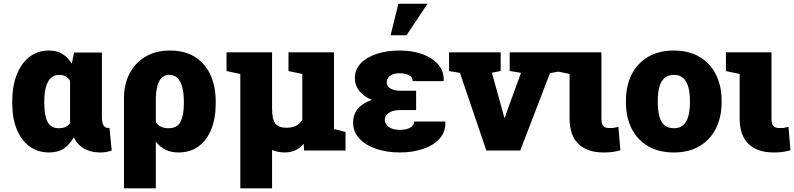

<svg xmlns="http://www.w3.org/2000/svg" viewBox="-20 -810 4273 1033"><path d="M244.6 10.3Q183.1 10.3 138.7 -22.5Q94.2 -55.2 70.1 -114.5Q45.9 -173.8 45.9 -252.9V-263.2Q45.9 -345.7 69.8 -407.5Q93.8 -469.2 138.2 -503.7Q182.6 -538.1 243.7 -538.1Q287.1 -538.1 316.2 -519.5Q345.2 -501 366.2 -467.3L378.4 -527.3H528.3V-183.1Q528.3 -149.4 537.1 -135.5Q545.9 -121.6 561 -121.6Q563.5 -121.6 565.7 -121.8Q567.9 -122.1 568.8 -122.6L581.1 0Q564 5.9 548.8 8.1Q533.7 10.3 519 10.3Q469.2 10.3 432.6 -10.5Q396 -31.2 377 -71.8Q355 -32.2 323.5 -11Q292 10.3 244.6 10.3ZM296.9 -120.1Q316.9 -120.1 331.8 -127Q346.7 -133.8 356.9 -147V-375.5Q350.1 -386.2 341.3 -393.3Q332.5 -400.4 321.8 -403.8Q311 -407.2 298.8 -407.2Q270 -407.2 252.2 -389.2Q234.4 -371.1 226.3 -338.9Q218.3 -306.6 218.3 -263.2V-252.9Q218.3 -189.5 235.6 -154.8Q252.9 -120.1 296.9 -120.1Z M647 203.1V-281.7Q647 -356 676.8 -413.8Q706.5 -471.7 762.2 -504.9Q817.9 -538.1 895 -538.1Q974.1 -538.1 1028.8 -503.7Q1083.5 -469.2 1112.1 -407.5Q1140.6 -345.7 1140.6 -263.2V-252.9Q1140.6 -173.8 1116.7 -114.5Q1092.8 -55.2 1048.1 -22.5Q1003.4 10.3 940.4 10.3Q898.9 10.3 869.4 -4.9Q839.8 -20 818.4 -48.3V203.1ZM885.7 -120.1Q933.6 -120.1 951.4 -155Q969.2 -189.9 969.2 -252.9V-263.2Q969.2 -307.6 960.9 -339.8Q952.6 -372.1 935.5 -389.6Q918.5 -407.2 891.1 -407.2Q866.2 -407.2 850.1 -391.8Q834 -376.5 826.2 -345.5Q818.4 -314.5 818.4 -267.6V-152.3Q828.6 -136.2 846.2 -128.2Q863.8 -120.1 885.7 -120.1Z M1272.9 203.1V-412.1L1198.7 -427.7V-528.3H1272.9H1443.8V-226.1Q1443.8 -165.5 1462.4 -144Q1481 -122.6 1521 -122.6Q1551.3 -122.6 1572.5 -133.3Q1593.8 -144 1606.4 -164.6V-412.1L1532.2 -427.7V-528.3H1776.9V-115.7L1838.9 -100.1V0H1616.2L1613.8 -36.6Q1594.7 -13.2 1569.1 -1.5Q1543.5 10.3 1510.7 10.3Q1494.1 10.3 1476.8 6.8Q1459.5 3.4 1443.8 -2.9V203.1Z M2131.8 10.3Q2060.5 10.3 2003.4 -9.3Q1946.3 -28.8 1913.1 -64.7Q1879.9 -100.6 1879.9 -149.9Q1879.9 -238.3 1981 -272.5Q1937.5 -290 1913.3 -320.3Q1889.2 -350.6 1889.2 -389.6Q1889.2 -435.5 1920.4 -468.8Q1951.7 -502 2006.1 -520Q2060.5 -538.1 2130.4 -538.1Q2200.7 -538.1 2254.6 -517.8Q2308.6 -497.6 2338.9 -461.4Q2369.1 -425.3 2367.2 -376.5L2366.2 -373.5H2200.2Q2200.2 -388.2 2190.7 -397.5Q2181.2 -406.7 2165.3 -411.4Q2149.4 -416 2130.4 -416Q2094.7 -416 2077.6 -401.4Q2060.5 -386.7 2060.5 -368.2Q2060.5 -346.2 2080.6 -334Q2100.6 -321.8 2134.3 -321.8H2218.8V-217.8H2134.3Q2094.7 -217.8 2072.5 -203.1Q2050.3 -188.5 2050.3 -165.5Q2050.3 -143.6 2071 -127.4Q2091.8 -111.3 2131.8 -111.3Q2166.5 -111.3 2187.5 -123.5Q2208.5 -135.7 2208.5 -156.2H2375L2376 -153.3Q2377.9 -100.6 2345.2 -64.2Q2312.5 -27.8 2256.3 -8.8Q2200.2 10.3 2131.8 10.3ZM2081.5 -620.1 2123.5 -790H2280.3L2167 -620.1Z M2596.7 0 2454.6 -418 2396 -427.7V-528.3H2673.8V-428.2L2626.5 -418.5L2682.6 -216.8L2693.4 -176.8H2696.3L2709.5 -216.8L2783.2 -418L2722.2 -428.2V-528.3H2999.5V-427.7L2939 -416L2778.8 0Z M3227.5 10.3Q3139.2 10.3 3091.8 -35.9Q3044.4 -82 3044.4 -172.9V-412.1L2970.7 -427.7V-528.3H3215.8V-172.9Q3215.8 -144 3225.3 -132.6Q3234.9 -121.1 3258.3 -121.1Q3273.9 -121.1 3280 -121.8Q3286.1 -122.6 3307.1 -127.4L3317.9 -1.5Q3294.4 4.9 3274.7 7.6Q3254.9 10.3 3227.5 10.3Z M3606 10.3Q3524.4 10.3 3466.6 -23.7Q3408.7 -57.6 3378.2 -118.4Q3347.7 -179.2 3347.7 -259.3V-269Q3347.7 -348.1 3378.2 -408.7Q3408.7 -469.2 3466.3 -503.7Q3523.9 -538.1 3605 -538.1Q3686.5 -538.1 3743.9 -503.9Q3801.3 -469.7 3831.8 -409.2Q3862.3 -348.6 3862.3 -269V-259.3Q3862.3 -179.7 3831.8 -118.9Q3801.3 -58.1 3743.9 -23.9Q3686.5 10.3 3606 10.3ZM3606 -120.1Q3637.2 -120.1 3656 -137Q3674.8 -153.8 3683.3 -185.1Q3691.9 -216.3 3691.9 -259.3V-269Q3691.9 -310.5 3683.3 -341.6Q3674.8 -372.6 3655.8 -389.9Q3636.7 -407.2 3605 -407.2Q3573.7 -407.2 3554.7 -389.9Q3535.6 -372.6 3527.3 -341.6Q3519 -310.5 3519 -269V-259.3Q3519 -215.8 3527.3 -184.6Q3535.6 -153.3 3554.7 -136.7Q3573.7 -120.1 3606 -120.1Z M4142.6 10.3Q4054.2 10.3 4006.8 -35.9Q3959.5 -82 3959.5 -172.9V-412.1L3885.7 -427.7V-528.3H4130.9V-172.9Q4130.9 -144 4140.4 -132.6Q4149.9 -121.1 4173.3 -121.1Q4189 -121.1 4195.1 -121.8Q4201.2 -122.6 4222.2 -127.4L4232.9 -1.5Q4209.5 4.9 4189.7 7.6Q4169.9 10.3 4142.6 10.3Z"/></svg>

Font: Roboto Slab LO Black
Style: Regular
Weight: 900
Designer: Google
Version: Version 2.000